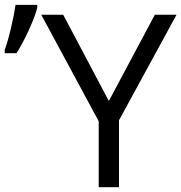

<svg xmlns="http://www.w3.org/2000/svg" viewBox="-41 -775 751 795"><path d="M409.7 -356.9 600.1 -713.9H689.9L451.7 -276.9V0H367.7V-272.9L129.9 -713.9H220.7ZM-21.5 -568.8Q-8.3 -604 4.6 -659.4Q17.6 -714.8 23.4 -754.9H113.3V-743.7Q104.5 -707.5 77.9 -649.7Q51.3 -591.8 27.3 -554.7H-21.5Z"/></svg>

Font: Open Sans ACDW
Style: acdw
Weight: 400
Foundry: Ascender Corporation
Version: Version 1.10